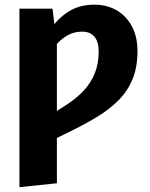

<svg xmlns="http://www.w3.org/2000/svg" viewBox="-20 -568 632 810"><path d="M62 -531.4H201.4L211 -455.8L220 -389.4V205.1L62 221.7ZM210.8 -372.5 201.4 -455.7Q233.5 -498.9 276.8 -523.6Q320 -548.3 378.5 -548.3Q430.4 -548.3 471.3 -525Q512.2 -501.6 536.1 -457.6Q560 -413.6 560 -352.1Q560 -284.5 539.4 -234.5Q518.8 -184.5 481.2 -146.2Q443.5 -107.9 393.5 -77.4Q343.5 -46.8 284.8 -17.7L212.6 17.7V-95L257.8 -124.2Q301.8 -152.2 332.7 -185.2Q363.6 -218.2 379.9 -258.8Q396.3 -299.5 396.3 -349.5Q396.3 -392.2 378.3 -413.3Q360.3 -434.5 326.4 -434.5Q290.5 -434.5 262.3 -417.5Q234 -400.4 210.8 -372.5Z"/></svg>

Font: Fira Sans Variable
Style: Regular
Weight: 400
Designer: Carrois Corporate & Edenspiekermann AG
Foundry: Carrois Corporate GbR & Edenspiekermann AG
Version: Version 4.202